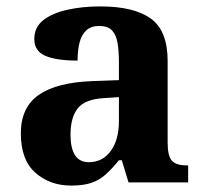

<svg xmlns="http://www.w3.org/2000/svg" viewBox="-20 -569 639 599"><path d="M202 10Q136 10 90.5 -30Q45 -70 45 -153Q45 -234 101 -273Q157 -312 269 -316L351 -319V-374Q351 -408 347 -433.5Q343 -459 330 -473.5Q317 -488 289 -488Q264 -488 249 -474Q234 -460 228 -435.5Q222 -411 222 -380Q155 -380 121 -395Q87 -410 87 -447Q87 -484 115 -506Q143 -528 190 -538.5Q237 -549 293 -549Q398 -549 450.5 -511Q503 -473 503 -379V-124Q503 -83 516 -68Q529 -53 563 -53H567V0H381L360 -69H351Q329 -42 309.5 -24.5Q290 -7 265 1.5Q240 10 202 10ZM257 -63Q300 -63 325.5 -98Q351 -133 351 -191V-266L306 -263Q246 -260 223 -231.5Q200 -203 200 -149Q200 -63 257 -63Z"/></svg>

Font: Noto Serif Khojki
Style: Bold
Weight: 700
Version: Version 2.003